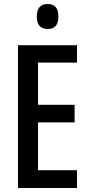

<svg xmlns="http://www.w3.org/2000/svg" viewBox="-20 -940 449 960"><path d="M365 0H70V-714H365V-627H170V-416H353V-328H170V-89H365ZM219 -920Q272 -920 272 -857Q272 -795 219 -795Q164 -795 164 -857Q164 -920 219 -920Z"/></svg>

Font: Noto Sans Khmer UI ExtraCondensed Medium
Style: Regular
Weight: 500
Width: 2
Designer: Danh Hong and the Monotype Design Team
Foundry: Monotype Imaging Inc.
Version: Version 2.002; ttfautohint (v1.8.4.7-5d5b)